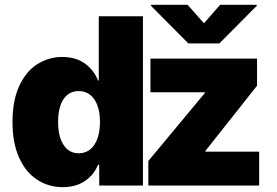

<svg xmlns="http://www.w3.org/2000/svg" viewBox="-20 -775 1158 802"><path d="M32.2 -264.6Q32.2 -356 61 -417.2Q89.8 -478.5 137.2 -507.8Q184.6 -537.1 240.2 -537.1Q296.9 -537.1 335 -509.3Q373 -481.4 389.6 -438.5H392.6V-707H577.1V0H394.5V-86.9H389.6Q372.6 -44.9 334.7 -19Q296.9 6.8 242.2 6.8Q183.6 6.8 136 -23.7Q88.4 -54.2 60.3 -115.5Q32.2 -176.8 32.2 -264.6ZM397.5 -265.6Q397.5 -325.7 373.8 -360.1Q350.1 -394.5 308.6 -394.5Q267.6 -394.5 245.1 -360.4Q222.7 -326.2 222.7 -265.6Q222.7 -204.6 245.4 -169.7Q268.1 -134.8 308.6 -134.8Q350.1 -134.8 373.8 -169.9Q397.5 -205.1 397.5 -265.6ZM599.6 -102.5 835.9 -386.7V-389.6H608.4V-530.3H1053.7V-417L837.9 -144.5V-141.6H1062.5V0H599.6ZM832 -677.7 899.4 -754.9H1052.7V-751L896.5 -593.8H766.6L610.4 -751V-754.9H763.7Z"/></svg>

Font: Pretendard Std Black
Style: Regular
Weight: 900
Designer: Base glyphs from Inter by Rasmus Andersson; Hangeul glyphs from Noto Sans CJK(Source Han Sans) by Jang Soo-young and Kan
Foundry: Kil Hyung-jin
Version: Version 1.309